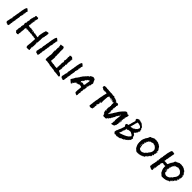

<svg xmlns="http://www.w3.org/2000/svg" viewBox="435 -2082 3675 3675"><g transform="rotate(45 2272.5 -245.0)"><path d="M54 -58Q58 -68 59 -75L61 -84L63 -93V-96L64 -100Q64 -104 66 -106Q66 -110 68 -124Q69 -135 73 -142Q73 -155 74 -160Q76 -156 78 -150L81 -152L84 -154Q80 -156 81 -163L84 -161L86 -159Q88 -161 87 -162L86 -164V-166H81Q78 -165 76 -167L77 -172V-177H81L84 -176Q84 -177 82 -181L85 -186L87 -190Q86 -192 83 -189L81 -187L80 -186Q78 -188 79 -192L80 -195L81 -198Q79 -204 83 -210L84 -214L85 -217Q87 -222 90 -224Q85 -227 86 -228L88 -229L90 -231Q86 -235 88 -243L90 -244L94 -245Q93 -246 91 -246Q90 -247 89 -247Q90 -256 97 -257Q98 -261 92 -267Q92 -272 94 -276L95 -279L97 -281Q99 -283 95 -289Q96 -290 98 -290L100 -291Q98 -301 98 -303L101 -309Q106 -314 104 -318Q107 -322 105 -330Q103 -336 105 -344L108 -351L110 -358Q108 -362 110 -370L112 -377L113 -383V-386L114 -390Q114 -395 113 -396L115 -401L117 -407Q120 -415 119 -417Q124 -446 128 -458L132 -468L136 -479Q141 -490 147 -498Q153 -509 176 -489L184 -481L193 -473Q195 -471 198 -468.5Q201 -466 202.5 -464.5Q204 -463 205 -463Q205 -454 200 -452Q201 -449 199 -445Q198 -441 194 -442V-435L193 -429Q193 -423 195 -417Q196 -414 195 -410L193 -407L191 -403H187Q190 -398 189 -392V-387L188 -382Q186 -380 185 -382L183 -383Q180 -385 177 -381L181 -377L184 -376L186 -375V-372Q185 -371 185 -370L186 -361V-352Q180 -350 181 -346L182 -341L183 -336L181 -334L179 -332L175 -328L176 -325L177 -321Q177 -317 173 -316Q180 -308 167 -304Q170 -299 166 -295Q166 -294 169 -289L171 -287Q172 -286 172 -283L169 -280L167 -279L164 -276L167 -277H168L172 -278Q169 -275 169 -272V-268Q170 -264 166 -261Q166 -259 168 -259H170Q169 -251 163 -249V-242Q161 -236 160 -235L161 -233L162 -231Q164 -229 162 -227Q160 -226 162 -224L163 -222V-220Q158 -218 160 -209Q155 -207 155 -205V-202Q155 -199 154 -198V-192Q152 -189 154 -187L155 -186L157 -184Q160 -180 153 -176L155 -174L157 -171Q146 -165 154 -157L148 -154Q150 -152 149 -148V-145L150 -142L148 -141Q146 -140 145 -140Q146 -138 147.5 -136Q149 -134 149 -133Q143 -128 139 -127Q144 -120 145 -115Q143 -113 140 -112Q140 -109 144 -109Q146 -107 145 -100Q144 -92 139 -88Q141 -86 139 -83L137 -81L136 -78L138 -77L139 -76L137 -69L136 -63Q135 -56 138 -49Q138 -48 134 -44Q135 -42 133 -40L130 -38L128 -37Q130 -36 131 -36Q132 -35 133 -35L130 -28Q128 -22 129 -20Q127 -20 124 -17L121 -16H119Q115 -15 114 -12Q100 -12 98 -21Q97 -21 97 -22Q91 -20 90 -20L88 -21L86 -22Q82 -25 77 -20Q77 -24 74 -25L70 -27Q64 -30 65 -36Q49 -47 54 -58ZM183 -425Q189 -417 190 -416Q192 -420 187 -428Q186 -428 185 -427Q184 -426 183 -425ZM88 -211Q87 -211 85 -209L87 -208Q89 -210 88 -211ZM175 -364V-362Q176 -361 177 -361L176 -363ZM166 -317Q167 -318 168 -318Q166 -320 165 -319Q166 -318 166 -317Z M306 -55Q304 -57 310 -63Q305 -64 306 -70Q304 -73 306 -76L308 -79L309 -82L310 -85V-89Q312 -94 314 -96Q305 -97 307 -106L310 -112L312 -118Q310 -132 320 -144Q316 -151 322 -158Q320 -162 321 -164L322 -170Q321 -175 316 -177L317 -183L318 -187Q319 -191 327 -191Q325 -194 323 -200V-203L324 -205Q326 -210 321 -215Q328 -222 330 -221L332 -220Q335 -220 336 -221Q336 -222 335 -223L333 -225Q331 -226 332 -229Q326 -234 330 -250L327 -255L324 -261Q321 -268 324 -273Q323 -280 325 -282L329 -283L335 -285Q334 -287 336 -291L337 -294L339 -296V-301L338 -308Q336 -310 335 -314V-318L334 -322Q336 -323 338 -328L340 -332L342 -336L341 -340L340 -344L341 -345Q342 -346 343 -346L344 -349Q344 -353 347 -353Q348 -357 345 -357L342 -358L339 -361H350Q352 -362 350 -364L349 -366V-367Q351 -372 347 -376Q349 -382 345 -391Q348 -398 347 -402H352L351 -407L349 -411Q347 -418 351 -419Q349 -425 356 -426Q358 -428 358 -433L357 -436V-439L359 -444L360 -450Q360 -456 363 -459L364 -467L365 -475Q374 -476 376 -481Q368 -496 372 -505Q376 -506 378 -511L380 -516L381 -520Q395 -522 419 -516L420 -519L422 -521Q423 -523 425 -525L430 -520L435 -515Q444 -508 445 -503Q446 -501 444 -495L442 -490L441 -485Q435 -485 433 -483Q442 -475 441 -470L439 -471L437 -472L436 -468V-464Q434 -457 433 -456Q435 -453 432 -446L429 -441Q429 -437 430 -435Q427 -434 425 -436L423 -437L421 -439Q419 -437 419 -436V-432Q421 -428 429 -433Q432 -432 432 -425L431 -420V-415L427 -409L424 -404Q421 -398 427 -391Q420 -388 417 -386Q423 -384 424 -383Q425 -380 421 -376Q423 -374 423 -370L421 -364Q418 -356 422 -353L417 -349L413 -344Q410 -340 419 -338Q416 -332 419 -326Q414 -322 415 -318Q408 -302 413 -293V-291L412 -287Q426 -283 432 -280Q433 -284 436 -285H439L443 -286Q444 -284 445.5 -280.5Q447 -277 447 -276Q449 -278 451 -280L453 -281Q456 -281 457 -280Q461 -278 465 -282L469 -278Q470 -282 476 -281Q481 -285 487 -283L491 -281Q494 -280 497 -281L498 -279L500 -277Q502 -275 503 -275Q503 -278 506 -279H511L514 -278L516 -276L522 -273V-276L521 -279Q532 -280 534 -272V-268L535 -265Q536 -263 543 -261Q541 -258 548 -256Q548 -258 548.5 -261Q549 -264 549.5 -266Q550 -268 550 -269.5Q550 -271 550 -272L545 -274L539 -276Q553 -278 558 -275L560 -273L562 -271Q564 -270 570 -268Q568 -264 576 -259L578 -262L580 -265L582 -262L583 -259Q584 -255 588 -254Q590 -256 590 -258L591 -263Q591 -266 598 -265Q602 -258 604 -260L606 -264Q608 -266 610 -267Q615 -262 618 -261H622Q626 -261 627 -255Q632 -260 637 -259L643 -257L648 -255Q649 -248 660 -253L670 -250L680 -246L687 -253Q682 -256 683 -260Q684 -264 690 -265L688 -269Q687 -271 687 -274Q687 -276 686 -277L684 -279V-294Q684 -297 684.5 -303Q685 -309 686 -312Q687 -334 693 -338Q690 -346 694 -359L697 -369L698 -379L700 -388L703 -398Q706 -410 710 -416Q710 -425 715 -440Q716 -440 718 -441Q720 -442 721 -442Q727 -450 743 -451L747 -452L752 -454Q757 -456 762 -454Q764 -455 766 -456.5Q768 -458 769 -458L778 -451L786 -445V-439L787 -434Q787 -428 784 -423V-417L783 -411Q782 -404 783 -398Q780 -396 780 -391V-382Q781 -372 773 -370Q774 -359 776 -351Q775 -351 772 -347L770 -337L768 -327Q765 -314 762 -306Q764 -300 762 -292L761 -284L760 -277Q762 -263 762 -253L761 -241L760 -229L758 -227Q759 -221 759 -206L758 -196L757 -185H755L752 -184Q759 -174 756 -164Q747 -168 744 -165Q748 -160 743 -158Q746 -154 750 -155L753 -157L757 -159Q758 -155 749 -147Q755 -139 752 -136Q756 -132 756 -125Q756 -117 751 -117Q756 -105 752 -92Q760 -84 750 -77Q753 -72 753 -68Q753 -62 749 -58Q751 -52 751 -46L750 -40V-34L748 -32Q746 -29 744 -27Q739 -32 738 -34L736 -31L733 -27Q735 -24 741 -22L745 -21L750 -18Q745 -16 745 -15L746 -8L747 -1Q748 4 746 12Q744 16 749 21L751 26L753 31L749 33L744 35Q744 39 739 39H735L731 38Q720 36 716 39Q712 38 707 39L699 41Q692 38 685 40Q681 38 673 35Q670 31 669 27V22Q669 20 663 19L664 15L665 11Q667 6 663 4V-18Q663 -24 667 -28Q665 -52 671 -66Q675 -110 675 -141Q675 -143 677 -167Q680 -174 678 -180Q676 -188 669 -189Q669 -191 667 -193L664 -196Q659 -201 658 -203Q658 -202 657 -202L656 -200L653 -198Q649 -197 648 -193Q646 -194 642 -194H638Q635 -194 631 -200Q629 -200 627 -198L624 -200L622 -202Q619 -203 616 -206Q612 -199 610 -199Q609 -199 602 -204Q601 -200 597 -199L593 -200H589Q588 -202 586.5 -205.5Q585 -209 585 -210L581 -205Q580 -202 578 -202Q574 -199 574 -208Q571 -205 567 -206Q562 -208 561 -212Q560 -209 553 -211Q547 -204 540 -211Q538 -207 535 -206L532 -204L529 -202Q520 -205 520 -211V-215Q520 -217 518 -219Q514 -219 513 -215L511 -211L509 -208Q501 -213 497 -213Q494 -215 492 -211Q486 -206 481 -211L476 -212H470L469 -214V-216Q469 -218 465 -219Q462 -213 461 -213L459 -214L456 -217Q453 -221 448 -221Q448 -220 446 -216L444 -211Q441 -205 435 -209Q431 -206 428 -209L425 -212Q424 -213 421 -213Q420 -214 418 -224Q410 -210 400 -212L402 -204L403 -196Q402 -196 401 -195Q400 -194 399 -193L395 -192Q391 -191 394 -182Q396 -186 397 -189Q400 -184 400 -182Q400 -177 396 -176Q398 -166 399 -163Q395 -159 398 -154H392Q392 -152 395 -151L397 -150L399 -148Q394 -146 393 -136Q395 -132 396 -131Q396 -126 395 -123L393 -124L390 -125L392 -117V-108Q392 -99 387 -94Q392 -90 391 -86V-74L390 -71Q388 -68 390 -66L388 -62L387 -58Q386 -55 381 -53Q383 -49 385 -47L381 -45Q388 -38 386 -37V-34Q386 -33 388 -29Q387 -25 382 -25H375Q373 -17 367 -14Q358 -11 354 -18Q354 -18 353 -20Q352 -23 352 -25Q348 -20 334 -19L323 -32L311 -45Q306 -43 303 -47Q300 -51 306 -55ZM427 -453Q427 -452 428 -451Q429 -451 430 -452Q431 -453 433 -456L432 -457L430 -458Q428 -454 427 -453ZM546 -247Q547 -248 545 -252L544 -255L543 -257Q539 -250 546 -247ZM410 -367Q409 -368 409 -367Q409 -365 410 -364L413 -361Q414 -362 414 -363L413 -365Q411 -367 410 -367ZM753 -318H748L750 -316L751 -314Q751 -312 753 -310Q754 -311 754 -314ZM493 -270 491 -273Q489 -275 487 -275Q489 -271 490 -268Q491 -268 493 -270ZM738 -55V-52L737 -50Q742 -48 743 -49ZM748 -130Q744 -134 742 -130Q745 -127 748 -130ZM408 -388 414 -386V-389L413 -392L411 -390Q409 -389 408 -388ZM749 -205Q748 -206 748 -212Q745 -205 749 -205ZM412 -349V-356Q408 -350 412 -349ZM354 -18Q359 -20 359 -25Q357 -21 354 -18ZM747 -105 741 -108Q744 -104 747 -105ZM405 -382V-383Q404 -382 404 -381Q405 -381 407 -379Q408 -380 406 -381ZM396 -349 395 -348V-347Q398 -347 396 -349ZM456 -376V-378Q453 -378 455 -376Q456 -375 456 -376ZM355 -24Q356 -25 354 -25Q353 -24 355 -24ZM523 -158 525 -160Q523 -160 523 -158ZM439 -249H437V-248Q439 -246 439 -249ZM428 -31V-29Q428 -28 429 -29V-30Q429 -31 428 -31ZM18 -83V-82Q19 -83 18 -83Z M858 -58Q862 -68 863 -75L865 -84L867 -93V-96L868 -100Q868 -104 870 -106Q870 -110 872 -124Q873 -135 877 -142Q877 -155 878 -160Q880 -156 882 -150L885 -152L888 -154Q884 -156 885 -163L888 -161L890 -159Q892 -161 891 -162L890 -164V-166H885Q882 -165 880 -167L881 -172V-177H885L888 -176Q888 -177 886 -181L889 -186L891 -190Q890 -192 887 -189L885 -187L884 -186Q882 -188 883 -192L884 -195L885 -198Q883 -204 887 -210L888 -214L889 -217Q891 -222 894 -224Q889 -227 890 -228L892 -229L894 -231Q890 -235 892 -243L894 -244L898 -245Q897 -246 895 -246Q894 -247 893 -247Q894 -256 901 -257Q902 -261 896 -267Q896 -272 898 -276L899 -279L901 -281Q903 -283 899 -289Q900 -290 902 -290L904 -291Q902 -301 902 -303L905 -309Q910 -314 908 -318Q911 -322 909 -330Q907 -336 909 -344L912 -351L914 -358Q912 -362 914 -370L916 -377L917 -383V-386L918 -390Q918 -395 917 -396L919 -401L921 -407Q924 -415 923 -417Q928 -446 932 -458L936 -468L940 -479Q945 -490 951 -498Q957 -509 980 -489L988 -481L997 -473Q999 -471 1002 -468.5Q1005 -466 1006.5 -464.5Q1008 -463 1009 -463Q1009 -454 1004 -452Q1005 -449 1003 -445Q1002 -441 998 -442V-435L997 -429Q997 -423 999 -417Q1000 -414 999 -410L997 -407L995 -403H991Q994 -398 993 -392V-387L992 -382Q990 -380 989 -382L987 -383Q984 -385 981 -381L985 -377L988 -376L990 -375V-372Q989 -371 989 -370L990 -361V-352Q984 -350 985 -346L986 -341L987 -336L985 -334L983 -332L979 -328L980 -325L981 -321Q981 -317 977 -316Q984 -308 971 -304Q974 -299 970 -295Q970 -294 973 -289L975 -287Q976 -286 976 -283L973 -280L971 -279L968 -276L971 -277H972L976 -278Q973 -275 973 -272V-268Q974 -264 970 -261Q970 -259 972 -259H974Q973 -251 967 -249V-242Q965 -236 964 -235L965 -233L966 -231Q968 -229 966 -227Q964 -226 966 -224L967 -222V-220Q962 -218 964 -209Q959 -207 959 -205V-202Q959 -199 958 -198V-192Q956 -189 958 -187L959 -186L961 -184Q964 -180 957 -176L959 -174L961 -171Q950 -165 958 -157L952 -154Q954 -152 953 -148V-145L954 -142L952 -141Q950 -140 949 -140Q950 -138 951.5 -136Q953 -134 953 -133Q947 -128 943 -127Q948 -120 949 -115Q947 -113 944 -112Q944 -109 948 -109Q950 -107 949 -100Q948 -92 943 -88Q945 -86 943 -83L941 -81L940 -78L942 -77L943 -76L941 -69L940 -63Q939 -56 942 -49Q942 -48 938 -44Q939 -42 937 -40L934 -38L932 -37Q934 -36 935 -36Q936 -35 937 -35L934 -28Q932 -22 933 -20Q931 -20 928 -17L925 -16H923Q919 -15 918 -12Q904 -12 902 -21Q901 -21 901 -22Q895 -20 894 -20L892 -21L890 -22Q886 -25 881 -20Q881 -24 878 -25L874 -27Q868 -30 869 -36Q853 -47 858 -58ZM987 -425Q993 -417 994 -416Q996 -420 991 -428Q990 -428 989 -427Q988 -426 987 -425ZM892 -211Q891 -211 889 -209L891 -208Q893 -210 892 -211ZM979 -364V-362Q980 -361 981 -361L980 -363ZM970 -317Q971 -318 972 -318Q970 -320 969 -319Q970 -318 970 -317Z M1506 -16 1517 -14 1515 -23Q1510 -31 1501 -43L1497 -46L1493 -49Q1488 -52 1487 -56Q1486 -59 1479 -62L1471 -66Q1459 -71 1455 -75Q1454 -75 1447 -76.5Q1440 -78 1436 -79V-85L1432 -82Q1432 -86 1429 -89Q1431 -93 1430 -97L1431 -103L1432 -108V-111L1431 -114Q1430 -118 1432 -121Q1439 -124 1436 -129Q1440 -130 1438 -137L1435 -141L1434 -146H1439Q1437 -151 1440 -157Q1435 -169 1436 -172Q1432 -176 1433 -181V-182L1432 -184Q1430 -186 1432 -187L1443 -188Q1441 -191 1440 -190L1437 -191Q1434 -191 1434 -195Q1437 -195 1437 -199V-202L1440 -205L1439 -208L1438 -212L1439 -216L1441 -221Q1441 -226 1444 -227L1443 -231L1442 -235Q1440 -240 1439 -241L1437 -247V-252L1439 -255V-258Q1441 -262 1440 -264L1445 -266L1449 -268Q1451 -270 1450 -277Q1452 -283 1448 -289L1447 -290L1448 -294V-300Q1444 -300 1442 -306H1445V-309Q1446 -313 1444 -315Q1448 -320 1446 -327Q1449 -330 1450 -332H1446Q1453 -345 1450 -356L1451 -362L1454 -368Q1456 -376 1446 -378Q1449 -381 1449 -385H1453V-388L1454 -391L1456 -394Q1458 -397 1455 -400Q1456 -407 1451 -407Q1456 -413 1454 -415Q1461 -420 1456 -423Q1453 -428 1448 -425L1435 -436L1423 -448Q1411 -447 1405 -441L1403 -447Q1397 -455 1389 -450Q1384 -447 1382 -439L1375 -438Q1372 -438 1370 -433Q1372 -431 1372 -429L1373 -426Q1371 -423 1378 -418L1375 -416Q1377 -414 1379 -410Q1376 -410 1374 -405L1373 -400L1371 -396Q1373 -395 1372 -391L1371 -388L1372 -376Q1372 -371 1377 -369Q1372 -362 1373 -354L1374 -345L1377 -338H1374L1372 -339V-336H1371L1372 -335L1371 -331L1373 -328L1375 -325V-324H1373L1374 -321L1373 -318L1372 -317Q1369 -316 1368 -313L1367 -305Q1367 -296 1363 -295L1359 -293L1358 -292L1362 -289L1365 -287L1370 -284L1372 -280L1373 -276L1372 -272V-268L1373 -265Q1378 -254 1370 -247H1366V-245Q1370 -239 1366 -220Q1369 -217 1363 -212Q1366 -207 1364 -200Q1368 -201 1370 -199.5Q1372 -198 1371 -195L1367 -189L1362 -185Q1367 -182 1365 -174L1363 -168Q1363 -164 1366 -162Q1362 -159 1363 -155Q1364 -154 1371 -152Q1368 -150 1361 -147Q1368 -140 1365 -134L1363 -129L1359 -122L1360 -117L1359 -112Q1360 -106 1363 -105Q1370 -109 1373 -107V-103Q1373 -100 1372 -99L1369 -101L1367 -102Q1365 -104 1362 -102L1364 -97L1361 -91L1360 -90Q1360 -91 1359 -91Q1354 -88 1351 -89L1348 -92L1345 -96Q1344 -89 1340 -87Q1340 -93 1336 -93L1332 -92L1328 -90L1324 -91L1322 -92H1321H1311L1306 -91H1305L1304 -97L1301 -95H1298Q1294 -97 1291 -98Q1290 -99 1288 -97L1286 -98Q1281 -101 1278 -100L1277 -99L1276 -101Q1272 -102 1269 -101L1264 -100L1260 -99H1255Q1255 -101 1253 -103Q1251 -103 1247 -99L1244 -100L1242 -102L1241 -101L1237 -102H1238V-103Q1236 -105 1230 -107L1227 -103L1216 -104L1212 -105L1209 -109Q1204 -112 1201 -111Q1200 -108 1201 -107H1197L1196 -110L1195 -109Q1194 -108 1193 -108L1189 -109V-108H1188V-113L1189 -122V-132L1191 -142Q1194 -156 1190 -163Q1195 -168 1195 -190V-208L1194 -223L1192 -224Q1190 -226 1190 -227Q1190 -230 1189 -232L1187 -236Q1192 -238 1193 -242Q1194 -246 1188 -248L1195 -256L1194 -262Q1194 -266 1193 -267Q1188 -272 1190 -277Q1191 -278 1193 -281L1198 -283Q1197 -283 1194 -284Q1192 -284 1191 -285Q1188 -288 1188 -296L1187 -302L1189 -301V-311Q1191 -313 1193 -313L1196 -312L1197 -314Q1193 -317 1191 -322Q1188 -327 1190 -335Q1192 -352 1190 -359L1187 -360V-368Q1192 -384 1187 -407Q1192 -412 1190 -417L1188 -439Q1185 -440 1185 -446L1187 -454Q1182 -454 1180 -456V-461Q1178 -466 1175 -469Q1170 -469 1163 -473Q1158 -470 1149 -472L1141 -469Q1136 -468 1132 -469Q1128 -464 1117 -466L1113 -467L1109 -466Q1104 -466 1105 -462L1100 -460L1096 -457L1098 -452L1101 -448Q1105 -444 1105 -439Q1104 -433 1105 -426L1107 -419L1108 -412Q1108 -410 1104 -409L1109 -406H1113Q1119 -404 1121 -401L1119 -397L1117 -394Q1116 -396 1110 -400Q1108 -398 1106 -396L1105 -393L1106 -387L1105 -381Q1106 -377 1108 -371H1106V-370Q1103 -366 1103 -361Q1105 -355 1107 -352Q1098 -344 1107 -337Q1106 -326 1107 -319L1112 -318L1115 -313L1112 -312L1110 -311H1099V-301Q1101 -288 1102 -281L1100 -278L1101 -266V-254Q1103 -237 1105 -231V-223L1104 -215Q1104 -209 1106 -201Q1104 -195 1102 -180L1101 -170L1100 -160Q1097 -155 1096 -155Q1099 -141 1101 -137Q1093 -135 1095 -124L1096 -115Q1096 -110 1093 -108Q1096 -101 1095 -95L1094 -89L1095 -83Q1092 -78 1093 -72L1094 -67L1095 -61L1103 -56L1113 -49L1120 -54V-52L1126 -53Q1128 -50 1131 -50V-53H1134Q1135 -52 1138 -53L1142 -54Q1145 -50 1151 -51Q1163 -47 1170 -47L1179 -48Q1183 -48 1185 -46L1194 -47V-46H1197Q1198 -42 1201 -42L1209 -43Q1214 -38 1218 -40L1220 -42L1227 -40V-34H1229Q1235 -32 1239 -35Q1242 -32 1247 -33L1252 -32L1257 -33Q1261 -31 1263 -32H1264Q1273 -31 1280 -32L1287 -31L1291 -29L1295 -28Q1298 -26 1300 -28Q1302 -30 1303 -28L1305 -26L1307 -25Q1308 -26 1312 -28L1319 -27L1322 -26H1328L1338 -25L1348 -23L1349 -21L1350 -22L1353 -21L1358 -20L1362 -19Q1369 -18 1372 -13L1385 -14H1399Q1416 -12 1426 -11Q1435 -13 1452 -8Q1468 -5 1479 -5Q1490 -5 1498 0Q1507 -6 1506 -16Z M1542 -58Q1546 -68 1547 -75L1549 -84L1551 -93V-96L1552 -100Q1552 -104 1554 -106Q1554 -110 1556 -124Q1557 -135 1561 -142Q1561 -155 1562 -160Q1564 -156 1566 -150L1569 -152L1572 -154Q1568 -156 1569 -163L1572 -161L1574 -159Q1576 -161 1575 -162L1574 -164V-166H1569Q1566 -165 1564 -167L1565 -172V-177H1569L1572 -176Q1572 -177 1570 -181L1573 -186L1575 -190Q1574 -192 1571 -189L1569 -187L1568 -186Q1566 -188 1567 -192L1568 -195L1569 -198Q1567 -204 1571 -210L1572 -214L1573 -217Q1575 -222 1578 -224Q1573 -227 1574 -228L1576 -229L1578 -231Q1574 -235 1576 -243L1578 -244L1582 -245Q1581 -246 1579 -246Q1578 -247 1577 -247Q1578 -256 1585 -257Q1586 -261 1580 -267Q1580 -272 1582 -276L1583 -279L1585 -281Q1587 -283 1583 -289Q1584 -290 1586 -290L1588 -291Q1586 -301 1586 -303L1589 -309Q1594 -314 1592 -318Q1595 -322 1593 -330Q1591 -336 1593 -344L1596 -351L1598 -358Q1596 -362 1598 -370L1600 -377L1601 -383V-386L1602 -390Q1602 -395 1601 -396L1603 -401L1605 -407Q1608 -415 1607 -417Q1612 -446 1616 -458L1620 -468L1624 -479Q1629 -490 1635 -498Q1641 -509 1664 -489L1672 -481L1681 -473Q1683 -471 1686 -468.5Q1689 -466 1690.5 -464.5Q1692 -463 1693 -463Q1693 -454 1688 -452Q1689 -449 1687 -445Q1686 -441 1682 -442V-435L1681 -429Q1681 -423 1683 -417Q1684 -414 1683 -410L1681 -407L1679 -403H1675Q1678 -398 1677 -392V-387L1676 -382Q1674 -380 1673 -382L1671 -383Q1668 -385 1665 -381L1669 -377L1672 -376L1674 -375V-372Q1673 -371 1673 -370L1674 -361V-352Q1668 -350 1669 -346L1670 -341L1671 -336L1669 -334L1667 -332L1663 -328L1664 -325L1665 -321Q1665 -317 1661 -316Q1668 -308 1655 -304Q1658 -299 1654 -295Q1654 -294 1657 -289L1659 -287Q1660 -286 1660 -283L1657 -280L1655 -279L1652 -276L1655 -277H1656L1660 -278Q1657 -275 1657 -272V-268Q1658 -264 1654 -261Q1654 -259 1656 -259H1658Q1657 -251 1651 -249V-242Q1649 -236 1648 -235L1649 -233L1650 -231Q1652 -229 1650 -227Q1648 -226 1650 -224L1651 -222V-220Q1646 -218 1648 -209Q1643 -207 1643 -205V-202Q1643 -199 1642 -198V-192Q1640 -189 1642 -187L1643 -186L1645 -184Q1648 -180 1641 -176L1643 -174L1645 -171Q1634 -165 1642 -157L1636 -154Q1638 -152 1637 -148V-145L1638 -142L1636 -141Q1634 -140 1633 -140Q1634 -138 1635.5 -136Q1637 -134 1637 -133Q1631 -128 1627 -127Q1632 -120 1633 -115Q1631 -113 1628 -112Q1628 -109 1632 -109Q1634 -107 1633 -100Q1632 -92 1627 -88Q1629 -86 1627 -83L1625 -81L1624 -78L1626 -77L1627 -76L1625 -69L1624 -63Q1623 -56 1626 -49Q1626 -48 1622 -44Q1623 -42 1621 -40L1618 -38L1616 -37Q1618 -36 1619 -36Q1620 -35 1621 -35L1618 -28Q1616 -22 1617 -20Q1615 -20 1612 -17L1609 -16H1607Q1603 -15 1602 -12Q1588 -12 1586 -21Q1585 -21 1585 -22Q1579 -20 1578 -20L1576 -21L1574 -22Q1570 -25 1565 -20Q1565 -24 1562 -25L1558 -27Q1552 -30 1553 -36Q1537 -47 1542 -58ZM1671 -425Q1677 -417 1678 -416Q1680 -420 1675 -428Q1674 -428 1673 -427Q1672 -426 1671 -425ZM1576 -211Q1575 -211 1573 -209L1575 -208Q1577 -210 1576 -211ZM1663 -364V-362Q1664 -361 1665 -361L1664 -363ZM1654 -317Q1655 -318 1656 -318Q1654 -320 1653 -319Q1654 -318 1654 -317Z M1700 -126Q1701 -127 1701 -129Q1703 -133 1712 -150Q1720 -164 1725 -169Q1728 -172 1729 -175Q1729 -176 1730.5 -178Q1732 -180 1733 -182Q1734 -184 1734 -185Q1735 -186 1735 -187L1740 -196L1745 -205L1749 -212H1750V-217L1748 -219Q1749 -219 1758 -226Q1760 -228 1763 -230.5Q1766 -233 1767 -234L1769 -236Q1774 -250 1791 -269L1792 -271Q1794 -273 1796 -275L1800 -288Q1804 -291 1813 -304Q1816 -309 1819.5 -315Q1823 -321 1824 -323Q1830 -328 1838 -340Q1844 -349 1851 -356L1857 -357Q1858 -357 1860 -359L1861 -361V-362L1860 -367L1863 -372H1867Q1871 -372 1872 -376L1873 -381L1881 -384L1884 -387Q1886 -388 1884 -390V-391Q1888 -391 1889 -395L1891 -402L1904 -412L1906 -414L1907 -419H1910Q1909 -419 1909 -418Q1907 -416 1909 -413Q1911 -411 1914 -411L1920 -412Q1921 -412 1923 -414Q1924 -417 1923 -418V-420L1922 -422Q1920 -424 1918 -425L1921 -428Q1927 -432 1928 -436L1930 -438Q1932 -441 1934 -443L1937 -446H1945Q1947 -446 1948 -447L1950 -449L1951 -455L1958 -456Q1959 -457 1960 -457Q1962 -454 1965 -454Q1969 -454 1970 -458V-459Q1970 -462 1969 -463L1975 -464H1976Q1978 -462 1979 -464L1989 -466L1996 -463L1997 -461Q1998 -458 2002 -458L2011 -459L2014 -457Q2017 -456 2020 -457L2021 -458L2027 -452Q2027 -451 2029 -451L2032 -450L2033 -441V-439Q2036 -436 2036 -435Q2042 -424 2049 -409V-407L2047 -402V-400L2048 -398L2050 -396H2055Q2056 -393 2059 -393V-384Q2059 -382 2062 -380L2064 -379L2062 -369V-366L2064 -360L2062 -355L2059 -354Q2053 -353 2055 -349V-345L2056 -342L2057 -341V-339L2056 -337Q2055 -336 2055 -334L2051 -302L2049 -303L2046 -304Q2043 -304 2041 -302Q2038 -299 2039 -296L2040 -294L2038 -292Q2037 -291 2037 -289V-283Q2037 -280 2040 -278H2042Q2041 -277 2039 -274L2037 -271V-266Q2037 -262 2038 -261L2039 -259V-257L2040 -256V-254L2035 -258Q2032 -261 2029 -259Q2027 -253 2027 -253L2028 -252L2025 -253H2023L2021 -251Q2018 -248 2020 -247Q2022 -241 2024 -239L2027 -238L2030 -237H2034L2033 -235Q2032 -234 2032 -230L2033 -228Q2029 -227 2031 -223V-222L2030 -221Q2028 -219 2028 -217L2030 -206L2029 -204V-202Q2028 -198 2026 -198Q2023 -196 2023 -193L2026 -169Q2018 -169 2014 -165Q2010 -161 2013 -158L2017 -154L2015 -148Q2013 -145 2015 -143L2019 -138L2018 -126L2011 -117Q2010 -114 2011 -111L2013 -107Q2008 -102 2008 -92Q2008 -91 2010 -89Q2011 -88 2013 -88H2016L2017 -86Q2003 -52 2006 -22Q2006 -20 2009 -18L2012 -16L2005 -9Q2005 -8 2004 -7L2001 11Q1972 5 1948 -13L1946 -19Q1942 -26 1944 -42V-48Q1942 -62 1944 -72Q1944 -82 1945 -86L1946 -88V-91Q1948 -99 1948 -101V-111Q1950 -113 1949 -118L1950 -121V-123Q1949 -127 1950 -133L1951 -138V-144L1952 -152V-159Q1952 -161 1951 -162Q1951 -166 1948 -166L1934 -171H1931L1929 -170L1927 -171L1925 -172H1923L1922 -173Q1922 -176 1920 -176Q1917 -177 1916 -176Q1911 -174 1911 -169H1910V-175Q1910 -180 1906 -180Q1904 -180 1903 -179Q1901 -177 1901 -176L1900 -172Q1899 -173 1897 -173L1889 -175Q1886 -175 1884 -172L1881 -164L1878 -166Q1876 -168 1873 -166L1864 -159Q1863 -159 1862 -158L1856 -156L1855 -160Q1854 -164 1850 -164H1848Q1847 -164 1845 -162Q1844 -161 1844 -159L1845 -155L1842 -156H1839L1837 -155L1833 -151L1825 -150L1817 -149Q1816 -149 1815 -148L1808 -142L1807 -141L1806 -139V-133Q1804 -131 1800 -131Q1795 -131 1795 -127L1793 -117L1787 -113Q1786 -112 1786 -112Q1786 -110 1785 -110Q1785 -108 1786 -107L1788 -103L1787 -101Q1787 -100 1786 -100L1774 -91Q1772 -89 1772 -86L1773 -79L1771 -75L1768 -77Q1765 -79 1763 -77L1759 -75L1758 -76Q1755 -77 1752 -80Q1751 -85 1742 -92L1738 -96Q1736 -98 1734 -98L1730 -97L1719 -106L1717 -114L1715 -116Q1712 -119 1710 -119Q1703 -120 1700 -126ZM1879 -253H1876Q1871 -253 1871 -248L1872 -240Q1872 -238 1873 -237L1877 -233L1876 -232Q1876 -225 1883 -224H1884Q1888 -224 1888 -227Q1890 -229 1890 -231L1893 -237Q1895 -241 1896 -242L1910 -239Q1912 -239 1913 -240L1916 -241L1936 -237L1945 -231Q1947 -229 1950 -231L1962 -238L1964 -240L1969 -251Q1970 -251 1970 -253Q1969 -258 1971 -271L1972 -280L1974 -290L1975 -299L1977 -308L1978 -313L1979 -317Q1980 -318 1980.5 -321Q1981 -324 1981 -326V-330L1982 -335L1983 -340L1984 -345V-362L1982 -366Q1979 -367 1978 -366L1965 -363Q1962 -363 1962 -359L1961 -354L1956 -352Q1956 -354 1953 -355H1951L1949 -354H1946Q1945 -354 1944 -353L1942 -351V-348L1943 -346L1944 -345L1941 -343Q1939 -341 1939 -340Q1938 -327 1931 -327L1930 -326L1928 -325Q1928 -327 1927 -327L1926 -328Q1925 -328 1924 -329Q1923 -330 1922 -329L1919 -328Q1916 -325 1917 -322Q1918 -321 1918 -320L1916 -316V-310L1908 -293L1904 -291Q1902 -289 1902 -287Q1897 -271 1893 -264Q1891 -269 1884 -269Q1880 -269 1880 -264ZM1774 -111 1772 -109Q1771 -108 1772 -107Q1772 -98 1778 -98H1781Q1785 -99 1785 -102V-105L1784 -107L1779 -110Q1778 -112 1774 -111ZM1825 -150 1827 -151H1828L1831 -154Q1831 -158 1830 -159L1828 -160L1826 -162H1824Q1822 -162 1820 -159V-158L1819 -156Q1818 -154 1819 -153L1821 -151Q1822 -150 1825 -150ZM1827 -158Q1828 -158 1828 -157V-155L1824 -159Q1827 -159 1827 -158ZM1967 -456 1966 -459 1970 -460 1969 -458Q1968 -456 1967 -456ZM1925 -321 1924 -323 1926 -324Q1926 -322 1925 -321ZM1919 -168V-169L1920 -170Q1920 -168 1919 -168Z M2255 -445Q2248 -445 2245 -459Q2244 -462 2244 -470V-480Q2245 -481 2247 -485L2249 -490Q2250 -497 2254 -499Q2258 -501 2259 -498L2260 -495L2261 -493L2265 -497L2270 -500Q2275 -505 2280 -498Q2284 -500 2287 -500L2294 -499Q2303 -498 2307 -503Q2309 -497 2312 -499L2315 -500H2319Q2319 -495 2324 -492Q2331 -500 2333 -498L2334 -496L2337 -495Q2341 -495 2348 -498L2355 -496L2362 -494Q2370 -492 2377 -495Q2379 -492 2383 -490Q2387 -489 2389 -495Q2395 -488 2403 -493L2409 -491L2415 -490Q2420 -489 2428 -491Q2432 -487 2437 -489L2441 -491Q2445 -493 2446 -493L2448 -488L2449 -489L2451 -490L2453 -492Q2454 -493 2458 -491Q2461 -493 2464 -490L2467 -487L2470 -485Q2471 -485 2472 -486Q2474 -488 2475 -490Q2479 -490 2480 -489L2484 -485Q2487 -482 2492 -483Q2493 -489 2501 -487Q2500 -485 2500 -482Q2502 -480 2503 -480Q2506 -480 2507 -481Q2509 -483 2509 -486L2515 -487H2522Q2523 -483 2527 -484L2530 -486Q2534 -486 2535 -485Q2532 -480 2535 -474Q2537 -467 2542 -471L2543 -477Q2543 -480 2545 -482Q2549 -474 2549 -474L2551 -465Q2553 -474 2560 -471L2563 -469L2566 -468Q2568 -467 2572 -469Q2574 -469 2576 -467L2579 -464Q2580 -460 2585 -462L2589 -461L2593 -460Q2597 -459 2598 -455Q2601 -458 2613 -452Q2614 -453 2618 -453Q2621 -453 2619 -451Q2623 -433 2618 -415Q2612 -396 2594 -393Q2591 -385 2584 -386L2578 -387L2573 -390L2569 -392L2565 -395Q2562 -396 2560 -402L2558 -403H2556Q2560 -417 2558 -426Q2553 -424 2554 -417V-410Q2554 -408 2552 -404Q2557 -395 2553 -391Q2553 -392 2551.5 -396Q2550 -400 2549 -402Q2547 -400 2546 -398V-396L2545 -394Q2540 -392 2539 -399L2537 -406Q2536 -408 2533 -411Q2533 -410 2531 -400Q2528 -404 2526 -415L2525 -422V-429Q2522 -428 2520 -421L2519 -415L2518 -409L2520 -406L2523 -403Q2526 -398 2525 -397Q2520 -403 2512 -398L2508 -402V-406L2507 -410Q2505 -419 2500 -412V-413Q2494 -403 2491 -412Q2490 -413 2488 -411L2487 -409L2486 -408L2484 -410L2481 -411Q2478 -412 2477 -415Q2470 -409 2468 -414L2467 -420L2466 -427Q2462 -427 2462 -418Q2462 -413 2460 -411Q2459 -407 2453 -405Q2439 -399 2452 -394Q2450 -392 2449 -392H2447L2446 -391Q2443 -388 2441 -387Q2445 -382 2443 -371L2442 -362L2441 -354Q2440 -340 2438 -313L2437 -293L2436 -274Q2435 -271 2436 -262L2437 -254L2439 -245Q2441 -224 2436 -221Q2436 -228 2435 -229Q2432 -223 2429 -220Q2425 -218 2423 -218Q2418 -216 2418 -212Q2411 -215 2409 -214Q2405 -214 2407 -211L2411 -207Q2415 -204 2420 -204Q2417 -199 2418 -198L2419 -196L2421 -194Q2425 -190 2421 -187Q2418 -188 2416.5 -186.5Q2415 -185 2416 -181V-173Q2415 -171 2414 -167.5Q2413 -164 2413 -163Q2417 -156 2413 -152L2411 -153L2409 -155Q2407 -158 2405 -156L2403 -153L2400 -150Q2397 -147 2398 -143Q2392 -144 2389 -141Q2392 -138 2397 -137Q2399 -128 2409 -127Q2402 -117 2404 -115H2405L2406 -114Q2407 -113 2406 -109Q2401 -107 2401 -103V-99Q2400 -97 2398 -95L2402 -93L2406 -90Q2392 -85 2404 -73Q2403 -71 2401 -65L2399 -56Q2398 -45 2391 -38Q2399 -35 2395 -31L2393 -29L2391 -26Q2388 -23 2388 -20Q2381 -23 2379 -28Q2380 -18 2370 -17L2361 -16Q2360 -16 2356.5 -15.5Q2353 -15 2352 -14Q2349 -17 2343 -17H2338L2333 -16L2327 -20L2320 -24Q2313 -28 2313 -34Q2315 -38 2315 -41V-48Q2315 -58 2319 -62Q2318 -66 2318 -74L2321 -86Q2325 -102 2322 -110L2324 -123L2327 -135Q2331 -151 2328 -159Q2337 -188 2341 -219Q2345 -220 2345 -224Q2345 -228 2342 -229Q2345 -234 2345 -240V-246L2344 -251Q2350 -266 2351 -282L2353 -297Q2355 -307 2357 -312Q2359 -314 2360 -318V-323Q2358 -331 2365 -334Q2357 -339 2363 -350L2365 -355L2367 -359Q2369 -364 2367 -367Q2370 -368 2370 -371V-376Q2369 -383 2375 -385Q2373 -391 2373 -395Q2375 -401 2379 -402Q2377 -406 2379 -414L2380 -419L2381 -423Q2380 -430 2364 -424Q2365 -429 2363.5 -431.5Q2362 -434 2360 -433Q2354 -431 2352 -423L2349 -426L2348 -429V-431Q2348 -436 2343 -428Q2342 -430 2340 -432Q2339 -433 2338 -433Q2336 -433 2333 -427L2329 -423Q2327 -421 2325 -421V-427Q2321 -427 2318 -428L2310 -429Q2303 -430 2301 -421Q2299 -423 2299 -425L2298 -429Q2295 -432 2291 -430L2288 -428Q2285 -428 2284 -429Q2283 -431 2279 -435L2272 -438Q2263 -443 2262 -449Q2258 -445 2255 -445ZM2421 -235 2419 -231 2415 -228Q2412 -223 2414 -221Q2421 -223 2422 -227Q2425 -230 2421 -235ZM2490 -416Q2494 -419 2491 -425Q2488 -421 2490 -416ZM2412 -245 2414 -243 2416 -241Q2417 -240 2419 -241Q2416 -246 2412 -245ZM2256 -450Q2260 -451 2258 -456Q2254 -452 2256 -450ZM2421 -274Q2419 -278 2415 -276Q2417 -273 2421 -274ZM2591 -448Q2591 -454 2592 -456Q2587 -452 2591 -448ZM2574 -305V-308Q2573 -306 2574 -305ZM2579 -359V-358Z M2617 -411 2607 -421Q2609 -428 2614 -423L2620 -427L2626 -431Q2629 -434 2633 -434Q2638 -436 2641 -434Q2643 -432 2646 -432L2647 -431Q2648 -430 2649 -430Q2651 -428 2653 -432L2654 -434L2656 -435Q2668 -441 2675 -438Q2675 -434 2684 -434L2685 -429L2687 -423Q2688 -419 2694 -417L2693 -412V-408Q2693 -402 2692 -401L2693 -398V-395Q2695 -392 2693 -390L2688 -393Q2686 -385 2680 -382Q2681 -373 2689 -375Q2686 -368 2687 -363Q2679 -351 2685 -349Q2679 -344 2680 -340Q2682 -332 2689 -335Q2681 -327 2680 -321V-318L2679 -315Q2678 -312 2673 -307Q2677 -300 2677 -298L2676 -297Q2674 -296 2676 -294Q2680 -296 2681 -298L2683 -301L2685 -303Q2690 -301 2682 -298Q2686 -292 2675 -286L2678 -283L2680 -281Q2683 -280 2685 -276Q2682 -272 2681 -272L2678 -270L2677 -269L2673 -267Q2680 -263 2677 -252Q2676 -242 2668 -234Q2666 -231 2670 -231L2673 -232H2676L2678 -240Q2684 -238 2679 -230Q2689 -232 2690 -238Q2691 -234 2690 -227L2687 -215Q2684 -220 2676 -218Q2679 -216 2684 -209Q2677 -206 2674 -203Q2680 -204 2681 -203Q2684 -202 2681 -198L2685 -189Q2682 -186 2678 -180L2675 -171Q2676 -170 2680 -170Q2679 -163 2683 -163Q2686 -169 2695 -182L2701 -192L2707 -201L2713 -208L2717 -216Q2723 -227 2730 -231Q2729 -235 2735 -246Q2742 -255 2748 -260Q2745 -265 2751 -271L2755 -275L2758 -279Q2762 -285 2764 -287Q2763 -289 2766 -294L2770 -298L2773 -301Q2782 -324 2809 -357Q2823 -375 2832 -384L2843 -397L2854 -408Q2866 -415 2873 -429Q2878 -437 2881 -436L2882 -435V-433Q2881 -432 2882 -431.5Q2883 -431 2884 -432Q2888 -438 2890 -442Q2896 -441 2911 -444L2913 -445L2915 -446Q2919 -448 2920 -447L2918 -444L2916 -441Q2928 -446 2930 -431L2939 -432L2946 -433Q2945 -427 2952 -420L2958 -424L2963 -429L2967 -428H2970Q2972 -427 2977 -430L2979 -424Q2979 -421 2976 -418Q2978 -418 2977 -414L2978 -410L2979 -406Q2979 -400 2976 -399L2977 -394V-389Q2979 -383 2974 -378Q2976 -376 2975 -374L2966 -367L2961 -363L2956 -359Q2965 -360 2969 -355L2967 -351L2965 -348Q2963 -342 2964 -341Q2958 -330 2965 -327Q2961 -314 2954 -311Q2958 -307 2958 -305L2956 -303L2955 -300Q2954 -296 2955 -290Q2959 -288 2957 -283Q2957 -278 2953 -277Q2952 -276 2952 -279H2954V-280Q2946 -277 2946 -270L2949 -267L2951 -265Q2957 -263 2961 -266Q2960 -262 2958 -249L2961 -246L2963 -242L2961 -239L2958 -236Q2955 -234 2951 -232L2947 -224Q2950 -221 2952 -224L2954 -227Q2955 -228 2958 -228L2957 -221L2956 -215Q2954 -205 2951 -200L2949 -208Q2945 -206 2944 -205V-202L2942 -200L2946 -196L2949 -195L2952 -194Q2946 -193 2944 -186L2945 -180L2943 -175Q2948 -181 2949 -181Q2951 -181 2951 -173L2949 -167V-163Q2947 -162 2946 -162.5Q2945 -163 2946 -165H2949V-168Q2945 -166 2944 -158L2942 -152Q2940 -148 2939 -146Q2942 -144 2941 -141L2939 -134Q2943 -132 2941 -127L2938 -123L2935 -119Q2933 -122 2928 -119L2929 -115L2930 -112Q2926 -109 2924 -103L2921 -92Q2914 -87 2894 -81Q2892 -81 2886.5 -79.5Q2881 -78 2877 -77L2869 -75L2864 -74Q2860 -76 2855 -73L2854 -77L2853 -81Q2851 -86 2854 -90Q2852 -92 2856 -98L2859 -102L2861 -106Q2855 -109 2858 -118L2859 -124Q2857 -129 2855 -130Q2866 -137 2859 -144L2862 -147L2864 -149V-155L2862 -161Q2859 -164 2859 -172V-177L2858 -183Q2861 -200 2863 -235L2866 -256Q2867 -265 2867 -277L2869 -280L2870 -282L2869 -289Q2868 -292 2870 -296Q2856 -298 2849 -292L2847 -285Q2845 -283 2843 -277L2841 -271Q2840 -267 2831 -265Q2831 -260 2833 -258L2835 -257L2836 -254Q2832 -253 2828 -254L2824 -255L2820 -256Q2820 -253 2822 -251L2823 -249L2824 -246Q2816 -241 2815 -235L2816 -229L2815 -222Q2809 -218 2809 -213Q2810 -212 2807 -207L2805 -205L2804 -202Q2800 -200 2799 -196L2797 -193L2794 -191Q2789 -189 2789 -185Q2789 -180 2792 -177L2791 -175Q2790 -174 2788 -174Q2780 -166 2780 -165Q2776 -164 2774 -159Q2773 -157 2775 -151Q2771 -142 2766 -135Q2763 -132 2759 -131Q2758 -130 2756 -130Q2752 -131 2749 -128Q2748 -124 2751 -122L2753 -120L2757 -119Q2746 -108 2744 -107Q2738 -105 2730 -109Q2729 -107 2729 -103V-101L2730 -99Q2730 -93 2727 -87Q2722 -80 2717 -79Q2710 -90 2705 -73Q2698 -66 2695 -68L2691 -71L2687 -74H2682Q2678 -72 2676 -71Q2674 -70 2669 -70Q2663 -73 2657 -64L2658 -69L2657 -72Q2656 -76 2650 -72Q2647 -74 2648 -77H2651V-80L2649 -77L2647 -74Q2646 -72 2644 -70V-73L2641 -76Q2639 -74 2636 -79L2634 -84L2632 -86L2631 -87L2633 -97Q2634 -103 2631 -106Q2630 -108 2627 -105L2625 -103L2622 -102Q2621 -103 2621 -105L2623 -107Q2625 -109 2619 -112L2621 -114L2622 -115Q2624 -118 2623 -119H2617Q2618 -122 2620 -126Q2616 -124 2614 -123Q2614 -129 2617 -129H2619Q2620 -130 2620 -132Q2619 -133 2614 -131L2612 -129L2609 -128L2605 -130L2600 -132L2601 -140Q2601 -145 2604 -148Q2602 -148 2600 -150H2602V-152Q2590 -160 2600 -179L2604 -181L2607 -182Q2610 -185 2608 -188Q2613 -195 2609 -199Q2602 -202 2599 -200L2598 -199Q2596 -198 2595 -199Q2600 -207 2593 -211Q2598 -216 2600 -220Q2605 -223 2605 -227Q2603 -231 2600 -233Q2598 -230 2594 -224Q2592 -230 2592 -233L2593 -238L2594 -243Q2599 -248 2598 -251L2596 -255L2595 -259Q2595 -262 2598 -264L2601 -267Q2603 -269 2603 -273Q2601 -277 2602 -281L2603 -286L2605 -290Q2600 -294 2602 -302L2606 -306L2609 -309L2608 -313V-319Q2606 -325 2602 -321Q2600 -327 2601 -331L2604 -336L2605 -341L2603 -343L2600 -346Q2603 -351 2602 -361Q2602 -364 2602.5 -367Q2603 -370 2603.5 -372.5Q2604 -375 2604 -376Q2602 -378 2602 -383L2603 -388V-392Q2603 -396 2608 -404Q2612 -409 2617 -411ZM2604 -187Q2607 -191 2603 -192Q2601 -186 2598 -183Q2595 -180 2593 -181Q2591 -170 2592 -169Q2593 -168 2596 -169Q2600 -172 2601 -177Q2604 -182 2604 -187ZM2855 -318 2854 -314 2856 -310 2858 -307Q2860 -303 2866 -305L2862 -308Q2864 -310 2865 -310L2867 -311L2870 -312Q2861 -315 2863 -326Q2858 -324 2857 -321ZM2946 -240 2949 -241 2953 -246 2956 -251 2954 -254 2953 -257Q2950 -259 2948 -257Q2948 -246 2938 -239Q2939 -238 2943 -239ZM2935 -225 2938 -223Q2943 -227 2942 -233Q2939 -236 2938 -233L2936 -230Q2934 -228 2932 -228ZM2950 -340 2952 -336Q2953 -334 2953 -332Q2956 -337 2954 -346Q2948 -345 2950 -340ZM2743 -118Q2739 -121 2731 -119Q2737 -115 2743 -118ZM2594 -223V-221L2596 -222L2598 -223Q2600 -225 2600 -226H2594ZM2937 -189 2938 -187 2940 -191 2938 -193 2935 -192ZM2675 -328 2673 -326Q2673 -324 2674 -324L2676 -326L2678 -329Q2678 -332 2675 -329ZM2945 -153 2944 -149H2938L2941 -151ZM2873 -301 2866 -296Q2870 -295 2873 -301ZM2943 -265 2939 -270Q2941 -265 2943 -265ZM2588 -247Q2589 -246 2594 -246Q2593 -249 2588 -247ZM2596 -177 2598 -179 2600 -178 2598 -176Q2596 -174 2596 -175ZM2597 -161 2596 -156Q2599 -159 2597 -161ZM2683 -175 2682 -177Q2686 -177 2684 -174ZM2673 -374 2676 -376Q2673 -378 2673 -374ZM2591 -268H2592L2591 -270Q2590 -270 2590 -269Q2590 -268 2591 -268ZM2866 -305 2865 -301Q2868 -304 2866 -305ZM2699 -382V-383L2701 -384Q2702 -383 2699 -382ZM2604 -158H2603Q2603 -156 2604 -156ZM2610 -144Q2611 -144 2611 -146Q2610 -146 2610 -144ZM2690 -241H2691L2690 -239Q2688 -239 2690 -241ZM2967 -416H2966V-415Z M3004 -21 3006 -24 3009 -28Q3009 -29 3009.5 -32Q3010 -35 3010.5 -40.5Q3011 -46 3011 -51L3013 -55L3016 -60L3022 -69L3023 -74L3025 -79L3029 -90L3033 -100L3038 -112Q3040 -117 3042 -123Q3045 -131 3051 -137Q3052 -143 3057 -156L3060 -165L3063 -174L3065 -181L3067 -187Q3067 -188 3072 -200Q3076 -212 3078 -224L3073 -228L3069 -233Q3065 -237 3063 -244Q3063 -245 3062 -246Q3056 -250 3056 -266L3061 -273L3065 -281Q3070 -290 3080 -289L3089 -288H3095L3101 -287L3103 -289L3105 -291L3104 -296L3103 -301L3107 -306L3110 -311V-320L3114 -327L3118 -335Q3117 -353 3124 -363Q3126 -376 3130 -390L3132 -394L3133 -397Q3133 -400 3136 -404L3138 -410Q3138 -420 3142 -423L3143 -428L3145 -433Q3146 -439 3145 -443H3143Q3142 -446 3140 -450L3137 -452L3133 -455L3131 -462L3129 -470Q3127 -489 3142 -493L3145 -497L3147 -500H3159Q3166 -512 3169 -512L3179 -511L3188 -510L3190 -508L3192 -504Q3199 -506 3205 -510L3207 -508L3209 -507V-503L3208 -499Q3217 -500 3222 -502Q3225 -505 3227 -508Q3229 -504 3232.5 -498.5Q3236 -493 3237 -492L3239 -497L3241 -501H3244L3246 -500L3247 -496V-493Q3249 -491 3250 -492H3252Q3253 -493 3255 -493.5Q3257 -494 3259 -494L3265 -488L3270 -481L3272 -482Q3274 -482 3275 -483L3277 -479L3280 -474Q3281 -474 3285 -472.5Q3289 -471 3293 -469V-463Q3291 -458 3296 -456Q3298 -456 3299 -457L3301 -458L3303 -459Q3304 -458 3306 -451Q3307 -452 3312 -452L3315 -447L3318 -441L3321 -440L3323 -438L3322 -432L3321 -426L3323 -422L3325 -418L3330 -413L3337 -407Q3335 -405 3335 -404L3338 -401L3341 -398Q3339 -388 3338 -385Q3340 -380 3343 -375Q3345 -373 3346 -373Q3352 -362 3349 -358L3347 -356L3346 -354L3344 -352L3343 -348L3342 -344L3336 -343L3330 -342L3332 -335L3334 -329Q3334 -328 3332 -312L3327 -313L3322 -314V-304L3321 -295Q3319 -293 3317 -295L3316 -297L3315 -298Q3314 -298 3313 -299Q3310 -300 3308 -300L3309 -295L3310 -290L3308 -286L3306 -282Q3298 -277 3295 -269L3291 -270L3287 -271Q3284 -270 3284 -257Q3288 -254 3296 -251L3295 -245L3294 -238L3296 -237L3298 -240L3299 -242H3303L3307 -241L3310 -238L3313 -235Q3316 -232 3316 -228L3318 -229H3321Q3325 -220 3326 -208Q3328 -194 3328 -187Q3330 -186 3332 -189V-191H3334Q3334 -181 3335 -178H3340L3346 -177L3344 -169L3346 -166L3349 -162V-156L3346 -154L3343 -153Q3339 -152 3337 -148L3341 -147L3345 -146L3341 -142V-125L3335 -131L3336 -128V-125L3338 -123L3339 -120L3335 -118L3332 -116Q3328 -113 3328 -109H3324L3320 -108Q3319 -105 3319 -96L3307 -93Q3306 -90 3304 -88Q3308 -84 3309 -84L3306 -82L3304 -80L3300 -83L3298 -85L3295 -87Q3293 -77 3297 -73Q3294 -70 3290 -69Q3288 -71 3285 -72Q3282 -64 3273 -52L3269 -53H3266Q3265 -52 3263 -54L3261 -55L3260 -56Q3260 -55 3259 -53Q3258 -52 3258 -51V-43L3253 -46L3249 -49Q3241 -35 3236 -30Q3225 -28 3220 -26L3219 -28L3218 -30L3217 -29Q3216 -28 3216 -27L3215 -23Q3214 -19 3210 -18Q3206 -17 3193 -15Q3192 -15 3191 -16Q3190 -16 3188 -17Q3182 -11 3177 -4Q3174 -4 3170 -1L3166 1L3162 3L3163 5V8L3160 6L3156 5Q3150 11 3134 8L3131 14Q3130 14 3128 15L3126 16Q3123 15 3121 13L3119 14L3116 16L3113 14Q3110 13 3108 11L3104 15Q3103 16 3101 18L3099 19L3095 20L3090 21L3081 18L3080 15L3079 13L3073 16L3071 15H3068Q3067 15 3066 16Q3067 15 3068 15Q3066 13 3059 10Q3056 10 3052 12L3047 18Q3042 20 3037 16L3033 13L3029 10L3019 0L3008 -10L3010 -13L3011 -15L3008 -17Q3006 -19 3004 -21ZM3084 -62 3090 -63H3096L3107 -65L3112 -67L3117 -69Q3125 -71 3128 -72L3130 -74L3131 -75Q3144 -78 3155 -81L3158 -85L3160 -88Q3162 -88 3165 -87Q3166 -86 3167 -86L3171 -89L3174 -91Q3184 -91 3192 -99L3197 -100H3202L3204 -104L3206 -107L3209 -108L3212 -109L3220 -107Q3222 -108 3224 -110L3226 -115Q3227 -119 3233 -121Q3235 -121 3237 -119L3243 -127H3245L3249 -130L3253 -133L3257 -135L3261 -136Q3263 -138 3264 -141Q3266 -142 3266 -143Q3281 -156 3293 -173Q3297 -177 3295 -183Q3292 -190 3283 -198L3274 -204L3267 -210H3263L3247 -219L3232 -227H3218L3216 -231H3213L3211 -230Q3205 -232 3204 -232V-229L3203 -226H3190Q3187 -227 3185 -229L3182 -226L3181 -225Q3180 -224 3180 -223H3163Q3161 -216 3160 -215L3156 -212L3153 -210Q3150 -212 3146 -211L3142 -210Q3139 -210 3138 -211V-220H3130L3133 -214L3134 -212L3135 -210Q3126 -200 3126 -188Q3129 -185 3130 -182L3121 -167L3122 -164V-160L3119 -159L3115 -157L3112 -147L3108 -138H3104V-136L3103 -133Q3105 -132 3107 -126V-122L3108 -119Q3105 -109 3100 -104L3098 -100L3097 -96L3095 -89L3093 -82Q3091 -82 3089 -84Q3088 -84 3087 -83Q3086 -82 3085 -81Q3090 -72 3084 -62ZM3156 -304V-295L3159 -294L3161 -292L3164 -295L3166 -298H3169L3172 -301L3174 -300L3176 -298L3181 -300H3186Q3194 -302 3196 -304L3197 -307L3198 -309L3205 -305L3211 -300L3212 -304V-308H3220L3226 -317L3229 -318L3233 -319Q3238 -321 3239 -324L3238 -325H3236Q3249 -334 3263 -333L3261 -339L3266 -344L3270 -348L3276 -351L3281 -354L3282 -359L3283 -363L3287 -371Q3288 -373 3290 -376Q3292 -378 3292 -378Q3302 -388 3299 -404V-408Q3296 -412 3289.5 -419.5Q3283 -427 3280 -430L3250 -442L3248 -444L3246 -446L3242 -442L3236 -444L3232 -446Q3226 -448 3222 -448L3212 -449H3207L3204 -450H3200L3196 -446L3192 -443L3191 -435V-428Q3190 -428 3189 -427Q3188 -426 3187 -425V-422L3186 -418Q3185 -417 3182 -415Q3181 -410 3181 -396Q3177 -394 3176 -393Q3176 -389 3177 -387V-383Q3175 -373 3171 -360L3169 -357L3167 -354Q3169 -336 3159 -326V-319Q3159 -314 3158 -313Q3156 -309 3156 -304ZM3225 -13 3231 -17 3236 -21V-17L3232 -13Q3229 -12 3225 -13ZM3314 -217 3313 -216 3315 -214Q3316 -221 3315 -227L3312 -221L3313 -219ZM3314 -97Q3313 -103 3309 -109Q3307 -104 3314 -97ZM3120 -173Q3125 -176 3122 -180Q3116 -178 3120 -173ZM3163 16 3165 13 3167 10 3170 13Q3166 17 3163 16ZM3197 -221H3206Q3200 -215 3197 -221ZM3340 -349V-355Q3337 -354 3335 -352Q3336 -351 3340 -349ZM3343 -158Q3341 -159 3339 -161Q3339 -159 3343 -158ZM3235 -325H3236Q3236 -322 3233 -324ZM3332 -171 3330 -169Q3334 -169 3332 -171ZM3186 -21Z M3485 -195H3483Q3481 -196 3483 -201L3484 -204V-206L3485 -210L3486 -213Q3485 -215 3485 -222V-230Q3483 -239 3486 -243V-259Q3486 -270 3489 -274L3497 -299L3499 -302L3500 -306Q3502 -312 3502 -314Q3506 -315 3508 -322L3510 -326Q3511 -328 3513 -330L3514 -335L3515 -340Q3517 -347 3516 -350L3520 -346Q3521 -354 3527 -356L3532 -366Q3535 -372 3539 -375Q3541 -384 3546 -387Q3545 -393 3549 -397Q3549 -398 3547 -400L3556 -413L3564 -426Q3573 -434 3579 -432H3584Q3586 -432 3592 -434L3598 -439L3604 -443Q3612 -448 3619 -448Q3621 -450 3622 -453Q3632 -454 3639 -461H3644L3648 -460L3654 -461Q3657 -461 3659 -458Q3660 -462 3666 -461H3675Q3683 -465 3685 -465Q3687 -464 3691 -456Q3692 -460 3696 -462H3699Q3703 -462 3704 -463Q3705 -456 3718 -453Q3720 -461 3731 -461L3737 -456L3744 -450L3747 -452L3750 -454Q3751 -448 3752.5 -445Q3754 -442 3758 -443H3761L3765 -444Q3767 -444 3773 -442L3776 -438L3779 -434Q3783 -430 3788 -428Q3789 -422 3799 -424Q3803 -421 3812 -412L3817 -406L3823 -399L3822 -396V-393Q3823 -390 3826 -389Q3821 -381 3826 -376Q3830 -377 3829 -381V-384L3828 -387Q3831 -392 3833 -388Q3834 -387 3834 -382Q3839 -380 3837 -370Q3846 -369 3850 -359L3852 -350L3853 -340H3855L3858 -339Q3860 -335 3858.5 -333.5Q3857 -332 3851 -333Q3849 -333 3849 -331Q3848 -323 3843 -315Q3849 -318 3853 -318Q3854 -322 3867 -322Q3865 -317 3871 -314Q3869 -313 3866 -313H3864L3862 -307L3860 -302Q3859 -295 3860 -289L3866 -287Q3861 -284 3862 -280Q3862 -276 3861 -275Q3860 -271 3853 -266Q3859 -266 3860 -265Q3861 -264 3861 -260H3858L3854 -259Q3849 -257 3848 -255Q3849 -245 3848 -244Q3854 -241 3854 -236L3853 -229L3852 -223Q3851 -218 3844 -216Q3839 -221 3831 -214Q3835 -210 3831 -206Q3842 -202 3844 -197Q3835 -194 3833 -183Q3836 -178 3833 -174Q3832 -172 3826 -168Q3821 -170 3821 -175Q3818 -177 3816 -175L3814 -173Q3814 -172 3816 -170Q3819 -168 3822 -170Q3822 -167 3821 -166L3819 -167Q3816 -167 3815 -160Q3811 -151 3807 -155L3805 -156L3803 -157Q3802 -158 3801 -157Q3800 -154 3800 -147V-136Q3799 -134 3797 -136L3795 -137L3794 -138L3795 -134L3796 -129Q3795 -128 3794 -124L3793 -122L3791 -119L3788 -120Q3785 -122 3783 -124Q3786 -128 3781 -135Q3777 -128 3777 -124V-121Q3777 -118 3776 -116V-114L3777 -111Q3779 -108 3777 -105L3774 -109L3772 -113Q3770 -116 3765 -118Q3762 -113 3763 -109Q3763 -105 3768 -110Q3769 -107 3771 -103H3763Q3769 -98 3766 -88Q3763 -91 3762 -95L3761 -100Q3759 -104 3755 -105Q3751 -100 3752 -93L3753 -86V-79Q3746 -79 3743 -67Q3734 -76 3731 -78Q3728 -76 3728 -73V-70L3726 -68Q3724 -66 3723 -64L3720 -58Q3717 -61 3716 -61Q3714 -61 3713 -60Q3711 -58 3708 -62L3705 -61L3703 -60Q3701 -56 3699 -55L3696 -53L3694 -51Q3693 -48 3690 -48L3686 -49Q3683 -50 3678 -45Q3671 -50 3669 -48L3667 -44L3666 -41L3665 -38L3660 -42L3654 -46L3653 -42L3651 -38L3647 -41L3644 -44Q3641 -42 3643 -40L3644 -38L3645 -35Q3643 -35 3642 -36L3639 -38Q3631 -34 3625 -40L3618 -37L3613 -35Q3607 -34 3601 -40Q3596 -29 3585 -38Q3580 -33 3579 -33L3574 -39L3570 -43Q3566 -45 3564 -45Q3562 -50 3557 -48L3554 -53L3550 -58Q3546 -65 3540 -67Q3535 -67 3531 -74L3528 -78Q3527 -80 3522 -81Q3520 -91 3514 -97V-100Q3514 -101 3512 -103Q3508 -107 3505 -115L3503 -121L3500 -127L3497 -133L3496 -139Q3494 -145 3491 -151Q3484 -177 3487 -194ZM3542 -208Q3544 -206 3546 -206H3549Q3552 -206 3558 -200L3560 -202L3561 -204L3564 -200L3567 -195Q3570 -190 3566 -186L3567 -184L3568 -183Q3570 -181 3568 -179L3566 -181L3563 -182Q3563 -174 3560 -172Q3559 -170 3560 -169Q3561 -168 3564 -169L3569 -171L3573 -173Q3578 -160 3574 -156L3572 -154L3571 -152Q3569 -148 3569 -145Q3576 -141 3573 -133Q3583 -132 3590 -117Q3604 -116 3610 -110Q3616 -112 3619 -107Q3633 -109 3634 -105L3639 -107Q3641 -108 3644 -108Q3651 -108 3660 -112L3667 -115L3675 -117L3681 -122L3687 -126Q3691 -128 3699 -131Q3711 -140 3714 -155L3718 -157L3722 -158Q3728 -160 3730 -163L3734 -167Q3735 -168 3737 -170L3738 -172Q3752 -201 3767 -212Q3771 -225 3777 -227Q3805 -282 3783 -325Q3771 -332 3765 -346L3762 -348L3758 -350L3755 -353L3753 -355Q3750 -358 3747 -357Q3748 -372 3742 -369L3735 -361Q3730 -363 3732 -368Q3721 -376 3714 -371Q3711 -377 3705 -373L3702 -375L3700 -377Q3697 -379 3695 -377L3687 -383Q3679 -374 3672 -377L3667 -374L3662 -370Q3659 -369 3655 -369H3651Q3648 -371 3646 -365Q3627 -369 3625 -363L3624 -359V-356Q3623 -352 3616 -349Q3621 -341 3615 -339Q3613 -341 3613 -343V-348Q3614 -351 3608 -353L3607 -355V-356Q3607 -358 3605 -358Q3603 -356 3603 -355L3604 -353V-352Q3597 -351 3602 -342Q3598 -339 3598 -332Q3595 -331 3593 -324L3592 -320L3590 -316Q3585 -318 3585 -313L3584 -310Q3582 -308 3581 -308V-319Q3579 -320 3577 -318Q3575 -314 3576 -313Q3579 -312 3581 -306L3582 -302L3585 -298Q3583 -296 3579 -295H3572Q3573 -291 3578 -285L3576 -282L3575 -278Q3573 -274 3570 -276Q3568 -274 3569 -271L3571 -269V-266Q3565 -265 3567 -253Q3568 -249 3567 -248L3566 -246L3565 -245Q3562 -244 3568 -236H3560Q3563 -234 3564 -229Q3565 -227 3565 -222Q3562 -210 3554 -208L3556 -214Q3547 -217 3542 -208ZM3534 -186 3538 -183 3543 -181Q3550 -178 3551 -174L3554 -176L3558 -177Q3556 -178 3553 -180Q3550 -182 3549 -182Q3551 -188 3550 -189L3545 -184Q3537 -192 3534 -186ZM3557 -276H3555Q3553 -278 3552 -276Q3557 -266 3560 -262Q3562 -264 3562 -268L3563 -272Q3563 -274 3565 -276Q3559 -279 3557 -276ZM3553 -195V-197Q3550 -199 3548 -197Q3547 -197 3547 -195L3549 -193Q3550 -192 3554 -192ZM3556 -234 3554 -233 3553 -232Q3551 -232 3551 -230L3555 -227L3559 -224Q3560 -228 3556 -234ZM3588 -328Q3588 -332 3584 -328Q3584 -322 3585 -319Q3588 -324 3588 -328ZM3540 -234 3549 -225Q3547 -234 3540 -234ZM3585 -403 3583 -400Q3582 -399 3584 -395Q3587 -399 3585 -403ZM3577 -286Q3581 -280 3584 -283Q3578 -287 3577 -286ZM3739 -446 3738 -445 3737 -443 3739 -441 3741 -442V-444ZM3581 -142 3572 -139Q3579 -138 3581 -142ZM3862 -219 3864 -222 3865 -224 3862 -225 3858 -226Q3858 -225 3859.5 -223Q3861 -221 3862 -219ZM3838 -259Q3839 -263 3836 -264Q3835 -260 3838 -259ZM3843 -166V-168L3842 -171Q3840 -166 3843 -166ZM3842 -178Q3841 -178 3840 -179Q3839 -180 3838 -181Q3838 -177 3842 -178ZM3674 -409V-404L3676 -406L3677 -408Q3675 -408 3674 -409ZM3858 -317Q3856 -319 3855 -321Q3856 -317 3858 -317ZM3854 -345 3855 -344Q3856 -344 3856 -345Q3855 -346 3854 -345ZM3855 -250 3854 -248H3856Q3856 -250 3857 -252ZM3833 -175V-173L3834 -174Q3833 -174 3833 -175Z M4522 -244 4525 -243 4524 -241 4522 -238 4518 -245ZM4516 -267H4514L4515 -269L4517 -271Q4516 -269 4516 -267ZM4515 -363 4514 -364Q4515 -365 4516 -364Q4516 -363 4515 -363ZM4518 -336Q4517 -335 4516 -336.5Q4515 -338 4515 -340Q4516 -338 4518 -336ZM4503 -187V-185Q4500 -185 4502 -190ZM4498 -200 4502 -197Q4498 -196 4498 -200ZM4498 -278Q4495 -279 4496 -283Q4499 -282 4498 -278ZM4494 -193 4493 -192V-194Q4493 -193 4494 -193ZM4441 -220Q4426 -209 4412 -180L4411 -178Q4409 -176 4408 -175L4404 -171Q4402 -168 4396 -166L4392 -165L4388 -163Q4385 -148 4373 -139Q4365 -136 4361 -134L4355 -130L4349 -125L4341 -123L4334 -120Q4325 -116 4318 -116Q4315 -116 4313 -115L4308 -113Q4307 -117 4293 -115Q4290 -120 4284 -118Q4278 -124 4264 -125Q4257 -140 4247 -141Q4250 -149 4243 -153Q4243 -156 4245 -160L4246 -162L4248 -164Q4252 -168 4247 -181L4243 -179L4238 -177Q4235 -176 4234 -177Q4233 -178 4234 -180Q4237 -182 4237 -190L4240 -189L4242 -187Q4244 -189 4242 -191L4241 -192L4240 -194Q4244 -198 4241 -203L4238 -208L4235 -212L4234 -210L4232 -208Q4226 -214 4223 -214H4220Q4218 -214 4216 -216Q4221 -225 4230 -222L4228 -216Q4236 -218 4239 -230Q4239 -235 4238 -237Q4237 -241 4234 -244H4242Q4236 -252 4239 -253L4240 -254L4241 -256Q4242 -257 4241 -261Q4239 -273 4245 -274V-277L4243 -279Q4242 -282 4244 -284Q4247 -282 4249 -286L4250 -290L4252 -293Q4247 -299 4246 -303H4253Q4257 -304 4259 -306L4256 -310L4255 -314Q4253 -320 4250 -321Q4249 -322 4251 -326Q4253 -328 4255 -327V-316Q4256 -316 4258 -318L4259 -321Q4259 -326 4264 -324L4266 -328L4267 -332Q4269 -339 4272 -340Q4272 -347 4276 -350Q4271 -359 4278 -360V-361L4277 -363Q4277 -364 4279 -366Q4281 -366 4281 -364V-363L4282 -361Q4288 -359 4287 -356V-351Q4287 -349 4289 -347Q4295 -349 4290 -357Q4297 -360 4298 -364V-367L4299 -371Q4301 -377 4320 -373Q4322 -379 4325 -377H4329Q4333 -377 4336 -378L4341 -382L4346 -385Q4353 -382 4361 -391L4369 -385Q4371 -387 4374 -385L4376 -383L4379 -381Q4385 -385 4388 -379Q4395 -384 4406 -376Q4404 -371 4409 -369Q4414 -375 4416.5 -376.5Q4419 -378 4420 -375Q4421 -372 4421 -365Q4424 -366 4427 -363L4429 -361L4432 -358L4436 -356L4439 -354Q4445 -340 4457 -333Q4479 -290 4451 -235Q4445 -233 4441 -220ZM4232 -158 4241 -161Q4239 -156 4232 -158ZM4227 -203 4228 -200Q4224 -200 4223 -201L4221 -203Q4221 -205 4222 -205Q4224 -207 4227 -205ZM4232 -185 4228 -184 4225 -182Q4224 -186 4217 -189L4212 -191L4208 -194Q4211 -200 4219 -192L4224 -197Q4225 -196 4223 -190Q4224 -190 4227 -188Q4230 -186 4232 -185ZM4230 -236V-242Q4234 -236 4233 -232L4229 -235L4225 -238Q4225 -240 4227 -240Q4228 -238 4230 -236ZM4220 -237 4221 -239Q4223 -237 4223 -233L4220 -236ZM4229 -284H4231Q4233 -287 4239 -284Q4237 -282 4237 -280L4236 -276Q4236 -272 4234 -270Q4231 -273 4228 -279ZM4237 -305Q4238 -306 4244 -302Q4241 -299 4237 -305ZM4243 -419 4245 -422Q4247 -418 4244 -414Q4242 -418 4243 -419ZM4259 -327Q4258 -330 4258 -336Q4262 -340 4262 -336Q4262 -332 4259 -327ZM4334 -423V-428Q4335 -427 4337 -427L4336 -425ZM4397 -462 4398 -464 4399 -465 4401 -463V-461L4399 -460ZM4534 -310 4536 -315 4538 -321H4540Q4543 -321 4545 -322Q4539 -325 4541 -330Q4528 -330 4527 -326Q4523 -326 4517 -323Q4522 -331 4523 -339Q4523 -341 4525 -341Q4531 -340 4532.5 -341.5Q4534 -343 4532 -347L4529 -348H4527L4526 -358L4524 -367Q4520 -377 4511 -378Q4513 -388 4508 -390Q4508 -395 4507 -396Q4505 -400 4502 -395L4503 -392V-389Q4504 -385 4500 -384Q4495 -389 4500 -397Q4497 -398 4496 -401V-404L4497 -407L4491 -414L4486 -420Q4477 -429 4473 -432Q4463 -430 4462 -436Q4457 -438 4453 -442L4450 -446L4447 -450Q4441 -452 4439 -452L4435 -451H4432Q4428 -450 4426.5 -453Q4425 -456 4424 -462L4421 -460L4418 -458L4411 -464L4405 -469Q4394 -469 4392 -461Q4379 -464 4378 -471Q4377 -470 4373 -470H4370Q4366 -468 4365 -464Q4361 -472 4359 -473Q4357 -473 4349 -469H4340Q4334 -470 4333 -466Q4331 -469 4328 -469L4322 -468L4318 -469H4313Q4307 -462 4296 -461Q4295 -458 4293 -456Q4286 -456 4278 -451L4272 -447L4266 -442Q4260 -440 4258 -440H4253Q4247 -442 4238 -434L4230 -421L4221 -408Q4223 -406 4223 -405Q4219 -401 4220 -395Q4215 -392 4213 -383Q4209 -380 4206 -374L4201 -364Q4195 -362 4194 -354L4190 -358Q4191 -355 4189 -348L4188 -343L4187 -338Q4185 -336 4184 -334L4182 -330Q4180 -323 4176 -322Q4176 -320 4174 -314L4173 -310L4171 -307Q4170 -305 4169 -301.5Q4168 -298 4167 -296Q4166 -294 4166 -292L4164 -293Q4159 -293 4156 -290L4154 -288L4150 -285L4149 -287Q4147 -289 4146 -290H4142L4138 -291Q4133 -294 4129 -292H4126L4124 -293Q4120 -294 4119 -293Q4118 -292 4116 -292H4114Q4111 -292 4108 -289Q4106 -295 4100 -293H4096L4092 -291L4086 -292H4080Q4071 -294 4070 -296Q4072 -298 4075 -298L4080 -299Q4085 -300 4080 -308L4082 -313L4083 -318Q4083 -323 4085 -327L4083 -333Q4088 -344 4081 -349Q4093 -354 4091 -363V-370Q4091 -374 4094 -377Q4093 -380 4094 -384L4095 -390Q4096 -397 4094 -401Q4100 -404 4099 -411L4098 -415V-420Q4098 -424 4102 -425Q4104 -429 4104 -432L4103 -440Q4102 -448 4107 -450Q4102 -455 4106 -457Q4108 -459 4108 -463V-469Q4107 -476 4111 -478Q4116 -483 4111 -491Q4120 -504 4117 -521Q4116 -521 4114.5 -521.5Q4113 -522 4110.5 -522.5Q4108 -523 4106 -523L4093 -527Q4078 -531 4065 -531Q4045 -531 4038 -516L4035 -509L4033 -501Q4032 -491 4028 -486Q4029 -479 4023 -464Q4016 -449 4013 -424L4010 -404L4008 -384Q4004 -380 4004 -371V-364L4003 -358Q3999 -354 3999 -345V-338L3998 -331Q3999 -328 4004 -318Q3997 -321 3995 -309V-303L3993 -296Q3991 -288 3986 -283Q3989 -278 3989 -272V-267Q3989 -263 3990 -262Q3986 -257 3986 -244Q3982 -242 3984 -236V-227Q3986 -226 3993 -223L3980 -210L3978 -200L3976 -190Q3974 -178 3985 -176Q3981 -170 3977 -170Q3969 -146 3974 -134Q3967 -134 3966 -125V-118Q3966 -113 3965 -112L3967 -109Q3961 -104 3960 -93L3959 -86V-79Q3957 -69 3955 -66L3957 -64L3959 -63Q3963 -61 3961 -58Q3951 -57 3955 -47Q3949 -33 3958 -25Q3961 -22 3968 -18L3980 -12L3981 -16L3985 -12L3990 -11Q3996 -9 3997 -2Q4005 0 4014 0H4030Q4034 0 4035 -1L4036 -5V-10Q4038 -16 4040 -17Q4041 -30 4031 -40Q4033 -39 4037 -41Q4039 -42 4036 -45L4039 -49L4043 -52Q4046 -56 4044 -61L4038 -57L4037 -61L4035 -65Q4033 -71 4035 -73Q4039 -75 4041 -74L4044 -72L4047 -71Q4052 -83 4045 -90Q4051 -90 4052 -96L4051 -101L4050 -106Q4053 -109 4053 -111Q4051 -114 4048 -114H4045L4043 -116Q4047 -116 4048 -117Q4048 -118 4050 -122L4054 -127Q4058 -131 4053 -136Q4055 -138 4054 -143L4052 -144L4049 -145Q4046 -146 4045 -149L4049 -150H4053Q4056 -151 4058 -151Q4062 -152 4059 -162Q4065 -168 4063 -175L4062 -181Q4061 -184 4063 -188L4065 -190L4066 -191Q4065 -197 4060 -210Q4061 -217 4063 -217Q4067 -205 4069 -214Q4069 -219 4070 -222V-230L4074 -231H4078L4080 -235L4082 -240Q4084 -243 4089 -245V-241Q4089 -240 4092 -238Q4092 -243 4093 -244L4101 -245Q4097 -236 4103 -235L4109 -234L4116 -233V-238Q4116 -240 4119 -241Q4122 -234 4128 -232Q4135 -229 4138 -236Q4148 -229 4151 -236Q4157 -234 4159 -235V-230Q4159 -223 4160 -221L4159 -218L4158 -214V-212L4157 -209Q4155 -204 4157 -203H4159L4161 -202Q4158 -185 4165 -159Q4168 -153 4170 -147L4171 -141L4174 -135L4177 -129L4179 -123Q4182 -115 4186 -111Q4188 -109 4188 -108V-105Q4194 -99 4196 -89Q4201 -88 4202 -86L4205 -82Q4209 -75 4214 -75Q4220 -73 4224 -66L4228 -61L4231 -56Q4236 -58 4238 -53Q4240 -53 4244 -51L4248 -47L4253 -41Q4254 -41 4259 -46Q4270 -37 4275 -48Q4281 -42 4287 -43L4292 -45L4299 -48Q4305 -42 4313 -46L4316 -44Q4317 -43 4319 -43L4318 -46L4317 -48Q4315 -50 4318 -52L4321 -49L4325 -46L4327 -50L4328 -54L4334 -50L4339 -46L4340 -49L4341 -52L4343 -56Q4345 -58 4352 -53Q4357 -58 4360 -57L4364 -56Q4367 -56 4368 -59L4370 -61L4373 -63Q4375 -64 4377 -68L4379 -69L4382 -70Q4385 -66 4387 -68Q4388 -69 4390 -69Q4391 -69 4394 -66L4397 -72Q4398 -74 4400 -76L4402 -78V-81Q4402 -84 4405 -86Q4408 -84 4417 -75Q4420 -87 4427 -87V-94L4426 -101Q4425 -108 4429 -113Q4433 -112 4435 -108L4436 -103Q4437 -99 4440 -96Q4443 -106 4437 -111H4445Q4443 -115 4442 -118Q4437 -113 4437 -117Q4436 -121 4439 -126Q4444 -124 4446 -121L4448 -117L4451 -113Q4453 -116 4451 -119L4450 -122V-124Q4451 -126 4451 -129V-132Q4451 -136 4455 -143Q4460 -136 4457 -132Q4459 -130 4462 -128L4465 -127L4467 -130L4468 -132Q4469 -136 4470 -137L4469 -142L4468 -146L4469 -145L4471 -144Q4473 -142 4474 -144V-155Q4474 -162 4475 -165Q4476 -166 4477 -165L4479 -164L4481 -163Q4485 -159 4489 -168Q4490 -175 4493 -175L4495 -174Q4496 -175 4496 -178Q4493 -176 4490 -178Q4488 -180 4488 -181L4490 -183Q4492 -185 4495 -183Q4495 -178 4500 -176Q4506 -180 4507 -182Q4510 -186 4507 -191Q4509 -202 4518 -205Q4516 -210 4505 -214Q4509 -218 4505 -222Q4513 -229 4518 -224Q4525 -226 4526 -231L4527 -237L4528 -244Q4528 -249 4522 -252Q4523 -253 4522 -263Q4523 -265 4528 -267L4532 -268H4535Q4535 -272 4534 -273Q4533 -274 4527 -274Q4534 -279 4535 -283Q4536 -284 4536 -288Q4535 -292 4540 -295L4534 -297Q4533 -303 4534 -310Z"/></g></svg>

Font: Kom-post
Style: Regular
Weight: 400
Designer: @guaschetti
Foundry: guaschetti
Version: Version 1.00 December 6, 2021, initial release